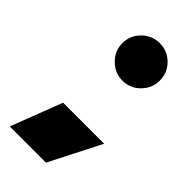

<svg xmlns="http://www.w3.org/2000/svg" viewBox="-211 -564 768 768"><g transform="rotate(45 173.0 -180.0)"><path d="M98 -404Q98 -448 129.5 -479Q161 -510 204 -510Q248 -510 279 -479Q310 -448 310 -404Q310 -361 279 -329.5Q248 -298 204 -298Q161 -298 129.5 -329.5Q98 -361 98 -404ZM99 -68H331L220 150H15Z"/></g></svg>

Font: Prompt Black
Style: Regular
Weight: 900
Designer: Katatrad Team
Foundry: CadsonDemak
Version: Version 1.001